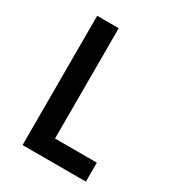

<svg xmlns="http://www.w3.org/2000/svg" viewBox="-156 -715 728 804"><g transform="rotate(30 208.5 -312.5)"><path d="M77.1 0V-625H181.2V-91.7H383.3V0Z"/></g></svg>

Font: Afacad Flux Medium
Style: Regular
Weight: 500
Designer: Kristian Moeller
Foundry: Dicotype
Version: Version 1.100